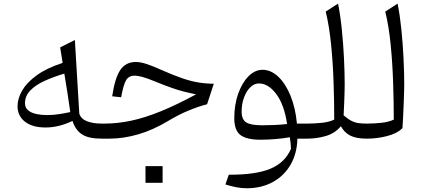

<svg xmlns="http://www.w3.org/2000/svg" viewBox="-20 -764 2323 1058"><path d="M325.2 -417.5 311.5 -502.9 392.6 -543.5 417 -137.2Q426.8 -108.4 459.7 -95.7Q492.7 -83 540 -83H540.5V0H540Q467.8 0 431.6 -23.7Q395.5 -47.4 379.4 -97.7Q304.2 -61.5 231 -61.5Q158.2 -61.5 117.4 -93.5Q76.7 -125.5 76.7 -178.7Q76.7 -221.2 102.1 -265.1Q127.4 -309.1 182.1 -348.9Q236.8 -388.7 325.2 -417.5ZM334.5 -358.4Q276.4 -341.3 226.8 -318.8Q177.2 -296.4 147.5 -266.1Q117.7 -235.8 117.7 -194.8Q117.7 -170.4 135.3 -156Q152.8 -141.6 180.4 -135.7Q208 -129.9 237.8 -129.9Q274.4 -129.9 308.8 -135.5Q343.3 -141.1 367.2 -146.5Q360.4 -195.8 353 -243.2Q345.7 -290.5 334.5 -358.4Z M728 -422.4Q753.4 -422.4 785.6 -412.1Q817.9 -401.9 874.5 -376.5Q936.5 -349.1 984.1 -332.8Q1031.7 -316.4 1073.2 -309.6Q1114.7 -302.7 1158.2 -302.7L1121.1 -189.5Q1071.3 -176.8 1018.1 -154.5Q964.8 -132.3 911.1 -100.1Q823.7 -47.4 741.7 -23.7Q659.7 0 582.5 0H540.5Q524.9 0 524.9 -31.7V-51.3Q524.9 -83 540.5 -83H556.2Q627.9 -83 702.6 -98.9Q777.3 -114.7 864.5 -150.1Q951.7 -185.5 1060.5 -244.1Q1021.5 -252 988 -260.7Q954.6 -269.5 918.7 -282.5Q882.8 -295.4 835.9 -314.5Q788.6 -334 762.9 -340.6Q737.3 -347.2 721.7 -347.2Q690.4 -347.2 675.3 -322.8Q660.2 -298.3 647.5 -228L598.1 -233.4Q613.3 -335 643.1 -378.7Q672.9 -422.4 728 -422.4ZM781.7 151.4H876V243.2H781.7Z M1426.8 -379.4Q1472.7 -379.4 1512.7 -342Q1552.7 -304.7 1580.3 -238Q1607.9 -171.4 1616.2 -83H1673.8V0H1618.7Q1616.7 83 1580.6 144.5Q1544.4 206.1 1482.2 239.7Q1419.9 273.4 1339.4 273.4Q1311 273.4 1281 267.6Q1251 261.7 1222.2 252.4L1240.7 198.7Q1388.2 199.7 1469.5 166Q1550.8 132.3 1583.5 55.7Q1583 38.6 1581.3 24.2Q1579.6 9.8 1577.1 -7.8Q1539.1 -1 1497.6 2.4Q1456.1 5.9 1415 5.9Q1338.9 5.9 1304.9 -20Q1271 -45.9 1271 -112.3Q1271 -187 1292.5 -247.6Q1314 -308.1 1349.4 -343.8Q1384.8 -379.4 1426.8 -379.4ZM1406.7 -304.2Q1380.9 -304.2 1359.1 -283Q1337.4 -261.7 1324.5 -226.3Q1311.5 -190.9 1311.5 -148.4Q1311.5 -105.5 1336.7 -89.6Q1361.8 -73.7 1424.3 -73.7Q1456.1 -73.7 1492.4 -75.2Q1528.8 -76.7 1562 -80.6Q1546.4 -186.5 1502.7 -245.4Q1459 -304.2 1406.7 -304.2Z M1842.8 -744.1Q1855.5 -681.6 1863.5 -602.5Q1871.6 -523.4 1875.5 -443.4Q1879.4 -363.3 1879.4 -296.9Q1879.4 -285.2 1878.7 -258.5Q1877.9 -231.9 1876.7 -197.8Q1875.5 -163.6 1873.5 -128.4Q1898.9 -106.4 1918.9 -96.9Q1939 -87.4 1958.5 -85.2Q1978 -83 2001.5 -83H2002V0H2001.5Q1943.8 0 1910.9 -16.4Q1877.9 -32.7 1858.4 -68.4Q1825.7 -29.3 1775.6 -14.6Q1725.6 0 1673.8 0Q1658.2 0 1658.2 -31.7V-51.3Q1658.2 -83 1673.8 -83Q1714.8 -83 1754.9 -87.4Q1794.9 -91.8 1821.8 -105Q1821.8 -204.6 1818.1 -311.5Q1814.5 -418.5 1804.4 -519Q1794.4 -619.6 1774.9 -700.2Z M2170.9 -744.1Q2183.6 -681.2 2191.7 -602.1Q2199.7 -522.9 2203.6 -443.1Q2207.5 -363.3 2207.5 -296.9Q2207.5 -285.6 2206.8 -257.8Q2206.1 -230 2204.6 -194.3Q2203.1 -158.7 2201.4 -122.3Q2199.7 -85.9 2197.8 -58.1Q2168.5 -28.3 2113 -14.2Q2057.6 0 2002 0Q1986.3 0 1986.3 -31.7V-51.3Q1986.3 -83 2002 -83Q2043 -83 2083 -87.4Q2123 -91.8 2149.9 -105Q2149.9 -204.6 2146.2 -311.8Q2142.6 -418.9 2132.6 -519.5Q2122.6 -620.1 2103 -700.2Z"/></svg>

Font: Pinar-DS3-FD Regular
Style: Regular
Weight: 400
Designer: Amin Abedi
Version: Version 3.000